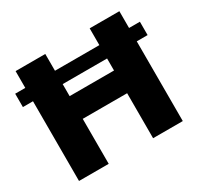

<svg xmlns="http://www.w3.org/2000/svg" viewBox="-155 -930 1160 1120"><g transform="rotate(-30 424.5 -370.0)"><path d="M6 -627H74V-740H274V-627H573V-740H773V-627H846V-537H773V0H573V-303H274V0H74V-537H6ZM573 -456V-537H274V-456Z"/></g></svg>

Font: Encode Sans Normal
Style: ExtraBold
Weight: 800
Designer: Pablo Impallari, Andres Torresi
Foundry: Pablo Impallari, Andres Torresi
Version: Version 1.000; ttfautohint (v1.00) -l 8 -r 50 -G 200 -x 14 -